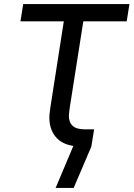

<svg xmlns="http://www.w3.org/2000/svg" viewBox="-20 -720 656 943"><path d="M253.2 203 350.6 -27.8 428.6 -19V0L341.8 203ZM385 0Q300.6 0 261.5 -39.1Q222.4 -78.2 222.4 -142.6Q222.4 -155.4 224.4 -169.7Q226.4 -184 228 -196.6L293.4 -615.2H80.4L94 -700H615.8L602.2 -615.2H389.2L322.6 -191.4Q321.6 -181.4 319.9 -170.6Q318.2 -159.8 318.2 -151.8Q318.2 -119 337 -101.9Q355.8 -84.8 395.4 -84.8H442.2L428.6 0Z"/></svg>

Font: MuseoModerno Thin
Style: Italic
Weight: 100
Italic angle: -9°
Designer: Pablo Cosgaya, Héctor Gatti, Marcela Romero, and the Authors of The MuseoModerno Project.
Foundry: Omnibus-Type Team
Version: Version 1.003